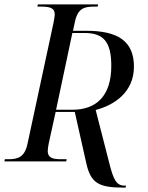

<svg xmlns="http://www.w3.org/2000/svg" viewBox="-41 -734 675 873"><path d="M519 119H530L532 110H525C488 110 475 82 457 12L394 -234C479 -256 568 -315 568 -431C568 -547 495 -594 352 -594H291L299 -632C312 -696 341 -704 388 -704H403L405 -714H131L129 -704H144C184 -704 208 -699 208 -668C208 -661 205 -644 202 -629L84 -80C71 -18 39 -10 -4 -10H-19L-21 0H260L262 -10H237C200 -10 176 -16 176 -47C176 -55 178 -70 181 -84L212 -225H299L352 11C372 98 408 119 519 119ZM288 -235H214L288 -584H344C430 -584 465 -543 465 -435C465 -297 397 -235 288 -235Z"/></svg>

Font: Noto Serif Display SemiCondensed
Style: Italic
Weight: 400
Width: 4
Italic angle: -12°
Designer: Monotype Design Team
Foundry: Monotype Imaging Inc.
Version: Version 2.009